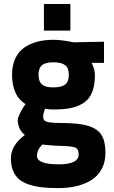

<svg xmlns="http://www.w3.org/2000/svg" viewBox="-20 -711 578 971"><path d="M275.9 240.2Q229.5 240.2 194.6 236.6Q159.7 232.9 128.4 222.9Q97.2 212.9 77.4 196.3Q57.6 179.7 46.4 153.3Q35.2 127 35.2 90.8Q35.2 56.6 51.8 28.6Q68.4 0.5 106 -28.8Q89.4 -40 79.6 -60.5Q69.8 -81.1 69.8 -104Q69.8 -115.2 79.6 -135.3Q89.4 -155.3 99.1 -169.9L108.9 -184.1Q88.9 -198.2 75.2 -214.4Q61.5 -230.5 51.3 -261.2Q41 -292 41 -333Q41 -379.9 57.1 -414.8Q73.2 -449.7 102.3 -470Q131.3 -490.2 168.5 -500Q205.6 -509.8 251 -509.8Q270.5 -509.8 295.7 -506.6Q320.8 -503.4 336.4 -500L352.1 -497.1L505.9 -500V-393.1H442.9Q460 -362.3 460 -333Q460 -281.2 446.8 -246.6Q433.6 -211.9 405.5 -192.4Q377.4 -172.9 340.3 -165Q303.2 -157.2 249 -157.2Q225.6 -157.2 208 -161.1Q198.2 -135.3 198.2 -122.1Q198.2 -108.4 204.8 -101.8Q211.4 -95.2 231.7 -92Q252 -88.9 294.9 -88.9Q380.4 -88.9 427.5 -74Q474.6 -59.1 493.9 -27.3Q513.2 4.4 513.2 62Q513.2 108.4 494.4 143.6Q475.6 178.7 442.4 199.5Q409.2 220.2 367.4 230.2Q325.7 240.2 275.9 240.2ZM284.2 26.9Q272 26.9 249.3 25.1Q226.6 23.4 210 21.5L193.8 20Q167 46.9 167 77.1Q167 120.1 276.9 120.1Q377.9 120.1 377.9 69.8Q377.9 42.5 360.1 35.2Q342.3 27.8 284.2 26.9ZM249 -269Q290.5 -269 309.3 -283.4Q328.1 -297.9 328.1 -333Q328.1 -366.7 309.6 -381.3Q291 -396 250 -396Q209.5 -396 192.1 -381.1Q174.8 -366.2 174.8 -333Q174.8 -299.3 191.7 -284.2Q208.5 -269 249 -269ZM202.1 -556.2V-690.9H335.9V-556.2Z"/></svg>

Font: TitilliumText25L
Style: 999 wt
Weight: 900
Designer: Accademia di Belle Arti di Urbino and others
Foundry: Accademia di Belle Arti di Urbino and others.
Version: Version 25.000